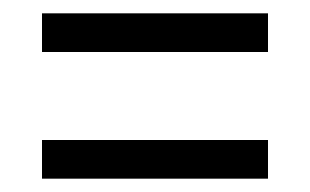

<svg xmlns="http://www.w3.org/2000/svg" viewBox="-20 -501 465 288"><path d="M43 -423V-481H382V-423ZM43 -233V-291H382V-233Z"/></svg>

Font: Noto Serif ExtraCondensed
Style: Regular
Weight: 400
Width: 2
Designer: Monotype Design Team
Foundry: Monotype Imaging Inc.
Version: Version 2.015